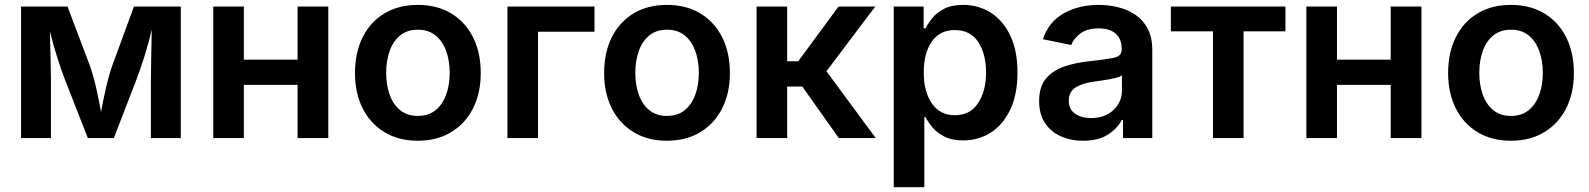

<svg xmlns="http://www.w3.org/2000/svg" viewBox="-20 -573 6597 797"><path d="M67.4 0V-545.9H260.3L352.5 -301.8Q367.7 -259.3 379.4 -207.5Q391.1 -155.8 399.4 -108.4Q407.7 -154.8 419.7 -207Q431.6 -259.3 446.3 -301.8L536.1 -545.9H730.5V0H606.4V-238.8Q606.4 -279.8 607.7 -336.7Q608.9 -393.6 609.9 -449.7Q596.2 -391.6 579.8 -339.4Q563.5 -287.1 544.9 -238.8L452.6 0H344.7L251 -238.8Q232.9 -286.1 216.8 -337.2Q200.7 -388.2 187 -442.9Q188.5 -390.6 189.9 -334.7Q191.4 -278.8 191.4 -238.8V0Z M992.2 -545.9V-325.2H1215.3V-545.9H1342.8V0H1215.3V-220.7H992.2V0H865.2V-545.9Z M1714.4 11.2Q1634.8 11.2 1576.2 -24.2Q1517.6 -59.6 1485.6 -122.8Q1453.6 -186 1453.6 -270Q1453.6 -355 1485.6 -418.7Q1517.6 -482.4 1576.2 -517.6Q1634.8 -552.7 1714.4 -552.7Q1793.9 -552.7 1852.5 -517.6Q1911.1 -482.4 1943.4 -418.7Q1975.6 -355 1975.6 -270Q1975.6 -186 1943.4 -122.8Q1911.1 -59.6 1852.5 -24.2Q1793.9 11.2 1714.4 11.2ZM1714.4 -91.8Q1758.8 -91.8 1788.1 -115.7Q1817.4 -139.6 1832 -180.2Q1846.7 -220.7 1846.7 -270.5Q1846.7 -320.8 1832 -361.3Q1817.4 -401.9 1788.1 -425.8Q1758.8 -449.7 1714.4 -449.7Q1670.4 -449.7 1641.1 -425.8Q1611.8 -401.9 1597.4 -361.3Q1583 -320.8 1583 -270.5Q1583 -220.7 1597.4 -180.2Q1611.8 -139.6 1641.1 -115.7Q1670.4 -91.8 1714.4 -91.8Z M2447.8 -545.9V-441.4H2213.4V0H2086.4V-545.9Z M2748.5 11.2Q2668.9 11.2 2610.4 -24.2Q2551.8 -59.6 2519.8 -122.8Q2487.8 -186 2487.8 -270Q2487.8 -355 2519.8 -418.7Q2551.8 -482.4 2610.4 -517.6Q2668.9 -552.7 2748.5 -552.7Q2828.1 -552.7 2886.7 -517.6Q2945.3 -482.4 2977.5 -418.7Q3009.8 -355 3009.8 -270Q3009.8 -186 2977.5 -122.8Q2945.3 -59.6 2886.7 -24.2Q2828.1 11.2 2748.5 11.2ZM2748.5 -91.8Q2793 -91.8 2822.3 -115.7Q2851.6 -139.6 2866.2 -180.2Q2880.9 -220.7 2880.9 -270.5Q2880.9 -320.8 2866.2 -361.3Q2851.6 -401.9 2822.3 -425.8Q2793 -449.7 2748.5 -449.7Q2704.6 -449.7 2675.3 -425.8Q2646 -401.9 2631.6 -361.3Q2617.2 -320.8 2617.2 -270.5Q2617.2 -220.7 2631.6 -180.2Q2646 -139.6 2675.3 -115.7Q2704.6 -91.8 2748.5 -91.8Z M3120.6 0V-545.9H3247.6V-318.8H3293.5L3460.9 -545.9H3613.3L3410.6 -277.3L3615.2 0H3461.9L3310.1 -213.9H3247.6V0Z M3689.9 204.1V-545.9H3814V-455.6H3822.3Q3831.5 -474.6 3849.6 -497.3Q3867.7 -520 3898.9 -536.4Q3930.2 -552.7 3978.5 -552.7Q4041.5 -552.7 4092.5 -520.5Q4143.6 -488.3 4173.6 -425.5Q4203.6 -362.8 4203.6 -272Q4203.6 -182.1 4174.1 -119.1Q4144.5 -56.2 4093.8 -23.2Q4043 9.8 3978 9.8Q3931.2 9.8 3900.1 -6.1Q3869.1 -22 3850.6 -44.4Q3832 -66.9 3822.3 -86.4H3816.9V204.1ZM3943.8 -94.7Q4007.3 -94.7 4040.3 -145.3Q4073.2 -195.8 4073.2 -272.5Q4073.2 -348.6 4040.8 -398.4Q4008.3 -448.2 3943.8 -448.2Q3880.9 -448.2 3847.7 -400.1Q3814.5 -352.1 3814.5 -272.5Q3814.5 -192.9 3848.1 -143.8Q3881.8 -94.7 3943.8 -94.7Z M4476.1 11.2Q4424.3 11.2 4382.8 -7.6Q4341.3 -26.4 4317.4 -63Q4293.5 -99.6 4293.5 -153.3Q4293.5 -214.8 4323.5 -248.8Q4353.5 -282.7 4401.1 -298.1Q4448.7 -313.5 4501.5 -318.8Q4572.8 -326.7 4604.5 -333.3Q4636.2 -339.8 4636.2 -368.2V-370.6Q4636.2 -410.6 4611.8 -432.9Q4587.4 -455.1 4541 -455.1Q4493.2 -455.1 4464.8 -434.1Q4436.5 -413.1 4426.8 -386.2L4309.1 -410.2Q4333 -482.4 4395.8 -517.6Q4458.5 -552.7 4540.5 -552.7Q4579.1 -552.7 4618.4 -543.7Q4657.7 -534.7 4690.4 -513.4Q4723.1 -492.2 4743.2 -455.8Q4763.2 -419.4 4763.2 -364.7V0H4641.6V-75.2H4636.7Q4618.7 -40 4579.1 -14.4Q4539.6 11.2 4476.1 11.2ZM4508.8 -83Q4567.4 -83 4602.3 -116.7Q4637.2 -150.4 4637.2 -195.8V-260.3Q4628.4 -253.4 4606 -248.3Q4583.5 -243.2 4558.3 -239.5Q4533.2 -235.8 4516.6 -233.4Q4473.6 -227.5 4445.1 -210Q4416.5 -192.4 4416.5 -154.8Q4416.5 -119.6 4442.4 -101.3Q4468.3 -83 4508.8 -83Z M5015.1 0V-442.9H4840.3V-545.9H5315.9V-442.9H5142.1V0Z M5529.8 -545.9V-325.2H5752.9V-545.9H5880.4V0H5752.9V-220.7H5529.8V0H5402.8V-545.9Z M6252 11.2Q6172.4 11.2 6113.8 -24.2Q6055.2 -59.6 6023.2 -122.8Q5991.2 -186 5991.2 -270Q5991.2 -355 6023.2 -418.7Q6055.2 -482.4 6113.8 -517.6Q6172.4 -552.7 6252 -552.7Q6331.5 -552.7 6390.1 -517.6Q6448.7 -482.4 6481 -418.7Q6513.2 -355 6513.2 -270Q6513.2 -186 6481 -122.8Q6448.7 -59.6 6390.1 -24.2Q6331.5 11.2 6252 11.2ZM6252 -91.8Q6296.4 -91.8 6325.7 -115.7Q6355 -139.6 6369.6 -180.2Q6384.3 -220.7 6384.3 -270.5Q6384.3 -320.8 6369.6 -361.3Q6355 -401.9 6325.7 -425.8Q6296.4 -449.7 6252 -449.7Q6208 -449.7 6178.7 -425.8Q6149.4 -401.9 6135 -361.3Q6120.6 -320.8 6120.6 -270.5Q6120.6 -220.7 6135 -180.2Q6149.4 -139.6 6178.7 -115.7Q6208 -91.8 6252 -91.8Z"/></svg>

Font: Inter-SemiBold
Style: Regular
Weight: 600
Designer: Rasmus Andersson
Foundry: rsms
Version: Version 4.000;git-a52131595